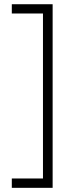

<svg xmlns="http://www.w3.org/2000/svg" viewBox="-20 -734 355 912"><path d="M230 158.2H36.1V113.8H184.1V-669.9H36.1V-713.9H230Z"/></svg>

Font: Open Sans Hebrew Condensed Light
Style: Regular
Weight: 300
Width: 3
Foundry: Ascender Corporation, Yanek Iontef
Version: Version 2.001;PS 002.001;hotconv 1.0.70;makeotf.lib2.5.58329